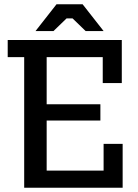

<svg xmlns="http://www.w3.org/2000/svg" viewBox="-20 -877 646 897"><path d="M460 -610H198V-390H449V-314H198V-80H464V-205H553V0H93V-610H16V-690H549V-489H460ZM244 -857H366L464 -732H380L319 -791H291L230 -732H146Z"/></svg>

Font: Mozilla Headline BETA
Style: Regular
Weight: 400
Designer: Studio DRAMA
Foundry: Studio DRAMA
Version: Version 0.100